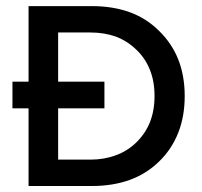

<svg xmlns="http://www.w3.org/2000/svg" viewBox="-20 -620 674 640"><path d="M21.5 -258.8Q34.2 -258.8 75.2 -258.8Q75.2 -194.3 75.2 0Q127.9 0 287.1 0Q356.4 0 413.1 -20.5Q468.8 -41 510.7 -82Q552.7 -123 574.2 -177.7Q595.7 -232.4 595.7 -299.8Q595.7 -367.2 574.2 -421.9Q552.7 -475.6 510.7 -516.6Q468.8 -558.6 413.1 -579.1Q356.4 -599.6 287.1 -599.6Q216.8 -599.6 75.2 -599.6Q75.2 -537.1 75.2 -347.7Q61.5 -347.7 21.5 -347.7Q21.5 -342.8 21.5 -326.2Q21.5 -308.6 21.5 -258.8ZM281.2 -511.7Q327.1 -511.7 366.2 -498Q404.3 -483.4 433.6 -455.1Q463.9 -426.8 479.5 -387.7Q495.1 -349.6 495.1 -299.8Q495.1 -251 479.5 -211.9Q463.9 -173.8 433.6 -144.5Q404.3 -116.2 366.2 -102.5Q327.1 -87.9 281.2 -87.9Q245.1 -87.9 173.8 -87.9Q173.8 -130.9 173.8 -258.8Q212.9 -258.8 328.1 -258.8Q328.1 -281.2 328.1 -347.7Q289.1 -347.7 173.8 -347.7Q173.8 -388.7 173.8 -511.7Q201.2 -511.7 281.2 -511.7Z"/></svg>

Font: TextaAlt
Style: Bold
Weight: 400
Designer: Daniel Hernandez & Miguel Hernandez
Version: Version 1.005;com.myfonts.easy.latinotype.texta.alt-bold.wfk